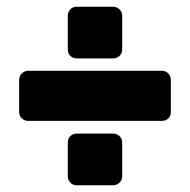

<svg xmlns="http://www.w3.org/2000/svg" viewBox="-20 -586 566 572"><path d="M63 -226Q53 -226 45 -233.5Q37 -241 37 -252V-348Q37 -359 45 -367Q53 -375 63 -375H463Q474 -375 481.5 -367Q489 -359 489 -348V-252Q489 -241 481.5 -233.5Q474 -226 463 -226ZM208 -34Q197 -34 189.5 -42Q182 -50 182 -60V-162Q182 -173 189.5 -180.5Q197 -188 208 -188H317Q328 -188 336 -180.5Q344 -173 344 -162V-60Q344 -50 336 -42Q328 -34 317 -34ZM208 -412Q197 -412 189.5 -419.5Q182 -427 182 -438V-540Q182 -550 189.5 -558Q197 -566 208 -566H317Q328 -566 336 -558Q344 -550 344 -540V-438Q344 -427 336 -419.5Q328 -412 317 -412Z"/></svg>

Font: Rubik Light ExtraBold
Style: Regular
Weight: 800
Version: Version 2.104